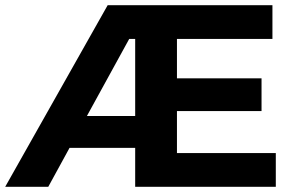

<svg xmlns="http://www.w3.org/2000/svg" viewBox="-29 -720 1129 740"><path d="M1034 -130V0H492V-150H239L157 0H-9L386 -700H1021V-570H653V-418H979V-292H653V-130ZM492 -273V-570H469L306 -273Z"/></svg>

Font: Idrija
Style: Bold
Weight: 700
Designer: Julieta Ulanovsky
Foundry: Julieta Ulanovsky
Version: Version 7.200